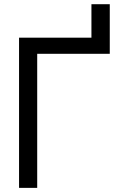

<svg xmlns="http://www.w3.org/2000/svg" viewBox="-20 -910 584 930"><path d="M72.3 0V-727.5H422.9V-889.6H511.7V-649.4H160.2V0Z"/></svg>

Font: Inter Display
Style: Regular
Weight: 400
Designer: Rasmus Andersson
Foundry: rsms
Version: Version 4.000;git-37864ae